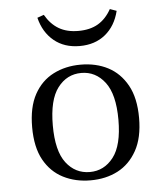

<svg xmlns="http://www.w3.org/2000/svg" viewBox="-48 -670 628 724"><g transform="rotate(-5 265.5 -307.5)"><path d="M266.1 11.3Q208.9 11.3 162.9 -12.1Q116.9 -35.5 90.3 -83.5Q63.7 -131.5 63.7 -207.3Q63.7 -283.1 90.3 -331.5Q116.9 -379.8 162.9 -403.2Q208.9 -426.6 266.1 -426.6Q324.2 -426.6 369.4 -403.2Q414.5 -379.8 441.5 -331.5Q468.5 -283.1 468.5 -207.3Q468.5 -132.3 441.5 -83.9Q414.5 -35.5 369.4 -12.1Q324.2 11.3 266.1 11.3ZM266.1 -20.2Q320.2 -20.2 355.2 -65.3Q390.3 -110.5 390.3 -207.3Q390.3 -304 355.2 -349.6Q320.2 -395.2 266.1 -395.2Q211.3 -395.2 176.6 -349.6Q141.9 -304 141.9 -207.3Q141.9 -110.5 176.6 -65.3Q211.3 -20.2 266.1 -20.2ZM269.4 -496.8Q211.3 -496.8 172.2 -529Q133.1 -561.3 119.4 -616.9L144.4 -625.8Q165.3 -589.5 195.6 -571.8Q225.8 -554 269.4 -554Q313.7 -554 344 -571.8Q374.2 -589.5 394.4 -625.8L419.4 -616.9Q405.6 -560.5 366.5 -528.6Q327.4 -496.8 269.4 -496.8Z"/></g></svg>

Font: Playfair 12pt Light
Style: Regular
Weight: 300
Designer: Claus Eggers Sørensen
Foundry: Claus Eggers Sørensen
Version: Version 2.000;gftools[0.9.28]